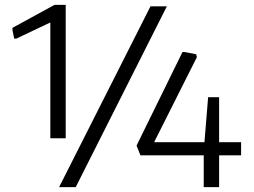

<svg xmlns="http://www.w3.org/2000/svg" viewBox="-20 -766 1040 786"><path d="M814 -130H555L539 -170L727 -553H735L783 -544L786 -532L611 -184H817L832 -368H877V-184H967V-130H877V0H814ZM596 -740H663L290 0H222ZM186 -674 47 -608H38L31 -643V-652L203 -746H249V-200H186Z"/></svg>

Font: Encode Sans Wide
Style: Light
Weight: 300
Designer: Pablo Impallari, Andres Torresi
Foundry: Pablo Impallari, Andres Torresi
Version: Version 1.000; ttfautohint (v1.00) -l 8 -r 50 -G 200 -x 14 -